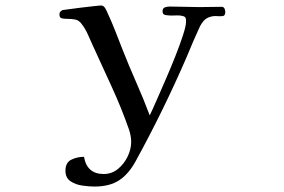

<svg xmlns="http://www.w3.org/2000/svg" viewBox="-20 -566 1040 704"><path d="M806 -522Q806 -508 796.5 -507Q787 -506 772.5 -507Q758 -508 742 -501Q726 -494 713 -469Q700 -441 688 -413Q676 -385 664 -356Q622 -259 575.5 -164Q529 -69 478 24Q452 72 417 95Q382 118 326 118Q307 118 282 114.5Q257 111 238.5 98.5Q220 86 220 60Q220 30 241.5 19.5Q263 9 288 9Q299 72 360 72Q390 72 412.5 53.5Q435 35 448 8Q461 -19 461 -46Q461 -67 453 -91Q425 -171 389.5 -248Q354 -325 319 -402Q311 -420 302 -440Q293 -460 281 -476Q270 -492 255.5 -494.5Q241 -497 224 -497Q214 -497 206 -499Q198 -501 198 -513Q198 -520 201 -523Q204 -526 209 -529Q211 -529 231 -532Q251 -535 277 -538Q303 -541 324.5 -543.5Q346 -546 350 -546Q360 -546 366 -535.5Q372 -525 375 -517Q390 -485 403 -451.5Q416 -418 429 -385Q453 -324 479.5 -264Q506 -204 529 -143Q537 -159 552.5 -194.5Q568 -230 587 -273.5Q606 -317 623 -360Q640 -403 651 -437Q662 -471 662 -485V-493Q662 -504 651.5 -507Q641 -510 628.5 -509.5Q616 -509 609 -509Q601 -509 588.5 -510.5Q576 -512 576 -524Q576 -536 584.5 -539Q593 -542 603 -542Q630 -542 657 -541Q684 -540 711 -540Q731 -540 751.5 -540.5Q772 -541 792 -541Q800 -541 803 -535Q806 -529 806 -522Z"/></svg>

Font: Kaisei Decol
Style: Regular
Weight: 400
Designer: Font-Kai, 金井和夫
Foundry: KAZUO KANAI
Version: Version 5.003